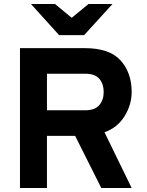

<svg xmlns="http://www.w3.org/2000/svg" viewBox="-20 -941 734 961"><path d="M276 -765 135 -921H255L339 -852L423 -921H543L401 -765ZM80 -700H405Q528 -700 583.5 -638.5Q639 -577 639 -481Q639 -417 603.5 -359.5Q568 -302 503 -279L639 0H487L356 -261H215V0H80ZM407 -389Q455 -389 477 -415Q499 -441 499 -481Q499 -520 477.5 -546Q456 -572 407 -572H215V-389Z"/></svg>

Font: OVRPSS Recut ExtraBold
Style: Regular
Weight: 800
Designer: Giant Group
Foundry: Giant Group
Version: Version 1.001;hotconv 1.0.109;makeotfexe 2.5.65596